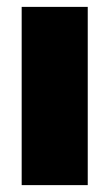

<svg xmlns="http://www.w3.org/2000/svg" viewBox="-20 -538 317 558"><path d="M43 0V-518H235V0Z"/></svg>

Font: MuseoModerno Black
Style: Regular
Weight: 900
Designer: Pablo Cosgaya, Héctor Gatti, Marcela Romero, and the Authors of The MuseoModerno Project.
Foundry: Omnibus-Type Team
Version: Version 1.001